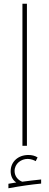

<svg xmlns="http://www.w3.org/2000/svg" viewBox="-20 -780 264 1027"><path d="M100 -760V0H124V-760ZM25 203V227C97 214 148 207 200 202V180C176 182 122 189 99 192C77 184 58 163 58 135C58 95 93 70 128 70C146 70 162 77 171 82L181 62C167 53 150 49 132 49C76 49 37 86 37 136C37 158 45 182 67 196Z"/></svg>

Font: Noto Kufi Arabic Thin
Style: Regular
Weight: 100
Designer: Monotype Design Team, David Williams, Khaled Hosny
Foundry: Google LLC
Version: Version 2.109